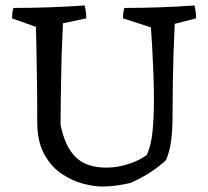

<svg xmlns="http://www.w3.org/2000/svg" viewBox="-20 -669 758 701"><path d="M352 12Q323 12 283 1.5Q243 -9 205 -34.5Q167 -60 141.5 -106Q116 -152 116 -223Q116 -277 115.5 -331.5Q115 -386 114 -434Q113 -482 112.5 -518Q112 -554 111 -571L24 -602Q24 -612 25 -621Q26 -630 29 -640Q159 -640 289 -649Q295 -625 295 -602L210 -584Q209 -561 207 -518Q205 -475 204 -421.5Q203 -368 202 -314Q201 -260 201 -215Q216 -136 255 -96.5Q294 -57 369 -57Q408 -57 448.5 -70Q489 -83 516 -103Q532 -138 537 -190Q542 -242 542 -299Q542 -352 540 -404Q538 -456 535.5 -499.5Q533 -543 531 -569L429 -602Q429 -612 430 -621Q431 -630 434 -640Q563 -640 690 -649Q696 -625 696 -602L618 -582Q618 -578 616.5 -548.5Q615 -519 613.5 -472Q612 -425 611 -367.5Q610 -310 610 -248Q610 -196 605 -156.5Q600 -117 586 -84Q562 -62 530.5 -41Q499 -20 456 -1Q430 5 404 8.5Q378 12 352 12Z"/></svg>

Font: Labrada
Style: Regular
Weight: 400
Designer: Mercedes Jáuregui
Foundry: Omnibus-Type Team
Version: Version 1.000; ttfautohint (v1.8.4.7-5d5b)